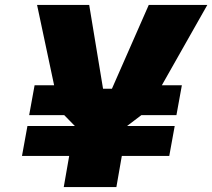

<svg xmlns="http://www.w3.org/2000/svg" viewBox="-20 -757 859 777"><path d="M238 0 260 -126H69L91 -247H283L240 -291H98L120 -412H199L130 -737H341L397 -398H433L582 -737H819L635 -412H716L694 -291H552L494 -247H687L665 -126H473L451 0Z"/></svg>

Font: Tomorrow
Style: Bold Italic
Weight: 700
Italic angle: -10°
Designer: Tony de Marco, Monica Rizzolli
Foundry: Just in Type
Version: Version 2.002